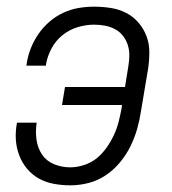

<svg xmlns="http://www.w3.org/2000/svg" viewBox="-20 -548 515 576"><path d="M191 8Q166 8 141.5 3.5Q117 -1 96.5 -12.5Q76 -24 61 -42Q46 -60 37.5 -82.5Q29 -105 27.5 -129.5Q26 -154 31 -180H90Q86 -154 89.5 -129Q93 -104 106 -84.5Q119 -65 142 -55.5Q165 -46 191 -46Q211 -46 232.5 -53Q254 -60 270.5 -73.5Q287 -87 300 -105.5Q313 -124 322 -143.5Q331 -163 336 -183Q341 -203 345 -224L346 -233H166L175 -287H355L365 -349Q368 -366 368 -382.5Q368 -399 363 -414Q358 -429 348.5 -441Q339 -453 325 -460.5Q311 -468 295 -471Q279 -474 262 -474Q238 -474 213 -466.5Q188 -459 167.5 -442.5Q147 -426 134.5 -402.5Q122 -379 118 -355V-351H59L60 -356Q63 -379 72 -402Q81 -425 95 -445.5Q109 -466 128 -482.5Q147 -499 169.5 -509.5Q192 -520 215.5 -524Q239 -528 262 -528Q288 -528 313 -524Q338 -520 359 -509Q380 -498 395.5 -480Q411 -462 419.5 -439.5Q428 -417 428 -391.5Q428 -366 424 -340L403 -215Q399 -188 391.5 -161.5Q384 -135 371.5 -109.5Q359 -84 340 -61Q321 -38 297 -22Q273 -6 245.5 1Q218 8 191 8Z"/></svg>

Font: Iosevka QP Light
Style: Italic
Weight: 300
Italic angle: -9°
Designer: Belleve Invis
Foundry: Belleve Invis
Version: Version 20.0.0; ttfautohint (v1.8.4)